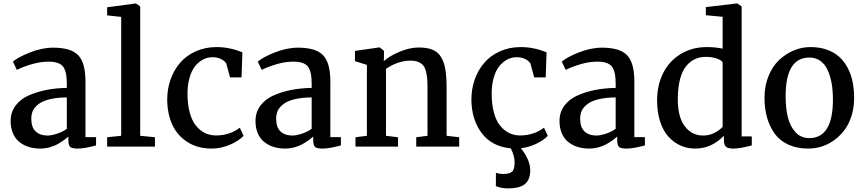

<svg xmlns="http://www.w3.org/2000/svg" viewBox="-20 -840 4951 1100"><path d="M41 -146.5Q41 -197.3 69.1 -234.9Q97.2 -272.5 145 -293.5Q192.9 -314.5 247.1 -325Q301.3 -335.4 362.8 -336.4V-362.3Q362.8 -431.6 340.6 -459.2Q318.4 -486.8 258.3 -486.8Q211.4 -486.8 161.9 -472.2Q112.3 -457.5 76.7 -439.9H76.2L54.2 -486.8Q79.1 -510.3 149.4 -538.6Q219.7 -566.9 284.7 -566.9Q387.2 -566.9 428.5 -523.2Q469.7 -479.5 469.7 -372.6V-54.2H530.3V-6.8Q463.4 11.2 424.3 11.2Q394 11.2 382.8 2.4Q371.6 -6.3 371.6 -39.6V-57.6Q361.8 -48.8 350.1 -40Q338.4 -31.2 316.7 -18.1Q294.9 -4.9 266.8 3.2Q238.8 11.2 210 11.2Q175.3 11.2 145.5 2Q115.7 -7.3 92 -25.6Q68.4 -43.9 54.7 -75Q41 -106 41 -146.5ZM252 -63.5Q274.4 -63.5 307.1 -74.2Q339.8 -85 362.8 -102.1V-281.7Q317.4 -281.7 281.7 -274.9Q246.1 -268.1 223.4 -257.1Q200.7 -246.1 185.8 -230.2Q170.9 -214.4 165 -197.5Q159.2 -180.7 159.2 -161.1Q159.2 -110.4 184.3 -86.9Q209.5 -63.5 252 -63.5Z M593.8 0V-53.7L674.3 -62V-743.2L593.8 -752V-798.3L757.8 -820.3H758.8L783.2 -803.2V-62L867.7 -53.7V0Z M938 -269.5Q938 -330.6 957.3 -385Q976.6 -439.5 1012.2 -480.7Q1047.9 -522 1101.8 -546.1Q1155.8 -570.3 1220.7 -570.3Q1295.9 -570.3 1368.7 -540L1363.8 -396.5H1297.9L1275.9 -477.5Q1249 -512.2 1196.8 -512.2Q1168.5 -512.2 1143.3 -499Q1118.2 -485.8 1098.1 -461.2Q1078.1 -436.5 1066.4 -396.7Q1054.7 -356.9 1054.2 -307.6Q1053.7 -243.7 1066.9 -195.3Q1080.1 -147 1103.3 -119.1Q1126.5 -91.3 1155 -77.6Q1183.6 -64 1217.3 -64Q1295.4 -64 1354 -108.4L1375.5 -61.5Q1347.7 -32.2 1296.6 -10.5Q1245.6 11.2 1193.4 11.2Q1111.8 11.2 1053.5 -26.4Q995.1 -64 966.8 -126.5Q938.5 -189 938 -269.5Z M1443.8 -146.5Q1443.8 -197.3 1471.9 -234.9Q1500 -272.5 1547.9 -293.5Q1595.7 -314.5 1649.9 -325Q1704.1 -335.4 1765.6 -336.4V-362.3Q1765.6 -431.6 1743.4 -459.2Q1721.2 -486.8 1661.1 -486.8Q1614.3 -486.8 1564.7 -472.2Q1515.1 -457.5 1479.5 -439.9H1479L1457 -486.8Q1481.9 -510.3 1552.2 -538.6Q1622.6 -566.9 1687.5 -566.9Q1790 -566.9 1831.3 -523.2Q1872.6 -479.5 1872.6 -372.6V-54.2H1933.1V-6.8Q1866.2 11.2 1827.1 11.2Q1796.9 11.2 1785.6 2.4Q1774.4 -6.3 1774.4 -39.6V-57.6Q1764.6 -48.8 1752.9 -40Q1741.2 -31.2 1719.5 -18.1Q1697.8 -4.9 1669.7 3.2Q1641.6 11.2 1612.8 11.2Q1578.1 11.2 1548.3 2Q1518.6 -7.3 1494.9 -25.6Q1471.2 -43.9 1457.5 -75Q1443.8 -106 1443.8 -146.5ZM1654.8 -63.5Q1677.2 -63.5 1710 -74.2Q1742.7 -85 1765.6 -102.1V-281.7Q1720.2 -281.7 1684.6 -274.9Q1648.9 -268.1 1626.2 -257.1Q1603.5 -246.1 1588.6 -230.2Q1573.7 -214.4 1567.9 -197.5Q1562 -180.7 1562 -161.1Q1562 -110.4 1587.2 -86.9Q1612.3 -63.5 1654.8 -63.5Z M2016.6 0V-53.7L2082 -62V-468.3L2013.7 -489.7V-548.3L2153.3 -568.4H2155.8L2179.7 -548.8V-510.7L2178.7 -489.7Q2213.4 -520.5 2271 -544.2Q2328.6 -567.9 2378.4 -567.9Q2426.8 -567.9 2458 -555.2Q2489.3 -542.5 2507.1 -512.7Q2524.9 -482.9 2531.7 -441.7Q2538.6 -400.4 2538.6 -335.9V-62L2610.8 -53.7V0H2364.7V-53.7L2429.2 -62V-336.4Q2429.2 -370.1 2427 -392.8Q2424.8 -415.5 2418.9 -436Q2413.1 -456.5 2402.1 -468Q2391.1 -479.5 2373.5 -486.1Q2356 -492.7 2330.6 -492.7Q2294.9 -492.7 2257.6 -479.5Q2220.2 -466.3 2191.4 -445.3V-62L2260.3 -53.7V0Z M2680.7 -269.5Q2680.7 -330.6 2700 -385Q2719.2 -439.5 2754.9 -480.7Q2790.5 -522 2844.5 -546.1Q2898.4 -570.3 2963.4 -570.3Q3038.6 -570.3 3111.3 -540L3106.4 -396.5H3040.5L3018.6 -477.5Q2991.7 -512.2 2939.5 -512.2Q2911.1 -512.2 2886 -499Q2860.8 -485.8 2840.8 -461.2Q2820.8 -436.5 2809.1 -396.7Q2797.4 -356.9 2796.9 -307.6Q2796.4 -243.7 2809.6 -195.3Q2822.8 -147 2845.9 -119.1Q2869.1 -91.3 2897.7 -77.6Q2926.3 -64 2960 -64Q3038.1 -64 3096.7 -108.4L3118.2 -61.5Q3094.2 -36.1 3052 -16.1Q3009.8 3.9 2963.9 9.3Q2985.8 34.2 3002.7 70.8Q3019.5 107.4 3017.6 143.6Q3014.6 195.8 2983.6 217.5Q2952.6 239.3 2891.6 239.3H2891.1Q2849.6 239.3 2820.8 226.1L2821.3 150.4Q2840.8 156.7 2861.3 156.7H2861.8Q2898.4 156.7 2913.3 144.3Q2928.2 131.8 2928.2 88.9Q2928.2 52.7 2906.2 9.8Q2798.8 0 2740.2 -76.9Q2681.6 -153.8 2680.7 -269.5Z M3185.5 -146.5Q3185.5 -197.3 3213.6 -234.9Q3241.7 -272.5 3289.6 -293.5Q3337.4 -314.5 3391.6 -325Q3445.8 -335.4 3507.3 -336.4V-362.3Q3507.3 -431.6 3485.1 -459.2Q3462.9 -486.8 3402.8 -486.8Q3356 -486.8 3306.4 -472.2Q3256.8 -457.5 3221.2 -439.9H3220.7L3198.7 -486.8Q3223.6 -510.3 3293.9 -538.6Q3364.3 -566.9 3429.2 -566.9Q3531.7 -566.9 3573 -523.2Q3614.3 -479.5 3614.3 -372.6V-54.2H3674.8V-6.8Q3607.9 11.2 3568.8 11.2Q3538.6 11.2 3527.3 2.4Q3516.1 -6.3 3516.1 -39.6V-57.6Q3506.3 -48.8 3494.6 -40Q3482.9 -31.2 3461.2 -18.1Q3439.5 -4.9 3411.4 3.2Q3383.3 11.2 3354.5 11.2Q3319.8 11.2 3290 2Q3260.3 -7.3 3236.6 -25.6Q3212.9 -43.9 3199.2 -75Q3185.5 -106 3185.5 -146.5ZM3396.5 -63.5Q3418.9 -63.5 3451.7 -74.2Q3484.4 -85 3507.3 -102.1V-281.7Q3461.9 -281.7 3426.3 -274.9Q3390.6 -268.1 3367.9 -257.1Q3345.2 -246.1 3330.3 -230.2Q3315.4 -214.4 3309.6 -197.5Q3303.7 -180.7 3303.7 -161.1Q3303.7 -110.4 3328.9 -86.9Q3354 -63.5 3396.5 -63.5Z M3962.9 11.2Q3918.5 11.2 3879.6 -5.9Q3840.8 -22.9 3810.3 -56.2Q3779.8 -89.4 3762.2 -143.1Q3744.6 -196.8 3744.6 -264.6Q3744.6 -351.1 3778.8 -420.2Q3813 -489.3 3878.7 -529.8Q3944.3 -570.3 4030.8 -570.3Q4075.2 -570.3 4120.1 -561.5V-743.7L4023.9 -752.9V-799.3L4202.1 -820.3H4204.6L4229 -803.2V-58.6H4287.1V-6.8Q4219.7 11.2 4180.7 11.2Q4152.3 11.2 4139.9 1.2Q4127.4 -8.8 4127.4 -40.5V-62Q4056.2 11.2 3962.9 11.2ZM4008.3 -63.5Q4043.5 -63.5 4072.5 -78.4Q4101.6 -93.3 4120.1 -113.3V-483.4Q4112.3 -496.1 4085 -505.1Q4057.6 -514.2 4023.9 -514.2Q3989.7 -514.2 3961.9 -501.5Q3934.1 -488.8 3911.9 -462.2Q3889.6 -435.5 3877 -389.6Q3864.3 -343.8 3863.3 -282.2Q3861.3 -173.3 3901.9 -118.4Q3942.4 -63.5 4008.3 -63.5Z M4616.2 -48.8Q4752 -48.8 4752 -269.5Q4752 -321.3 4744.4 -363.8Q4736.8 -406.2 4721.2 -439.7Q4705.6 -473.1 4679.2 -491.7Q4652.8 -510.3 4617.2 -510.3Q4481 -510.3 4481 -289.6Q4481 -219.7 4494.1 -167.2Q4507.3 -114.7 4538.3 -81.8Q4569.3 -48.8 4616.2 -48.8ZM4359.9 -280.3Q4359.9 -347.2 4382.6 -403.3Q4405.3 -459.5 4442.6 -495.1Q4480 -530.8 4526.6 -550.5Q4573.2 -570.3 4623 -570.3Q4675.3 -570.3 4717.3 -555.4Q4759.3 -540.5 4788.1 -514.4Q4816.9 -488.3 4836.4 -451.2Q4856 -414.1 4864.7 -371.1Q4873.5 -328.1 4873.5 -278.8Q4873.5 -224.6 4858.9 -177.2Q4844.2 -129.9 4818.8 -95.9Q4793.5 -62 4759.8 -37.4Q4726.1 -12.7 4688 -0.7Q4649.9 11.2 4610.4 11.2Q4545.9 11.2 4496.8 -11.2Q4447.8 -33.7 4418.5 -74.2Q4389.2 -114.7 4374.5 -166.5Q4359.9 -218.3 4359.9 -280.3Z"/></svg>

Font: HaufeMerriweather
Style: Regular
Weight: 400
Designer: Eben Sorkin ( eben@eyebytes.com )
Foundry: Eben Sorkin
Version: Version 1.56